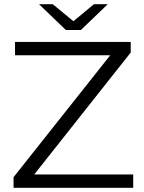

<svg xmlns="http://www.w3.org/2000/svg" viewBox="-20 -901 691 921"><path d="M45 0V-51L531 -664L539 -636H52V-700H607V-649L122 -36L113 -64H619V0ZM296 -757 167 -881H233L360 -776H304L431 -881H497L368 -757Z"/></svg>

Font: Montserrat Thin
Style: Regular
Weight: 400
Version: Version 9.000